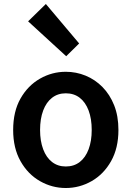

<svg xmlns="http://www.w3.org/2000/svg" viewBox="-20 -929 660 963"><path d="M310 14Q241 14 180.5 -20.5Q120 -55 83 -120.5Q46 -186 46 -277Q46 -370 83 -435Q120 -500 180.5 -534.5Q241 -569 310 -569Q362 -569 409.5 -549.5Q457 -530 494 -492.5Q531 -455 552.5 -401Q574 -347 574 -277Q574 -186 537 -120.5Q500 -55 439.5 -20.5Q379 14 310 14ZM310 -94Q351 -94 380 -116.5Q409 -139 424.5 -180.5Q440 -222 440 -277Q440 -333 424.5 -374.5Q409 -416 380 -438.5Q351 -461 310 -461Q270 -461 241 -438.5Q212 -416 196.5 -374.5Q181 -333 181 -277Q181 -222 196.5 -180.5Q212 -139 241 -116.5Q270 -94 310 -94ZM312 -647 121 -822 210 -909 377 -711Z"/></svg>

Font: Noto Sans TC Thin SemiBold
Style: Regular
Weight: 600
Version: Version 2.004-H2;hotconv 1.0.118;makeotfexe 2.5.65603